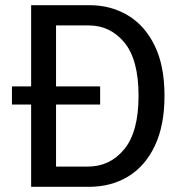

<svg xmlns="http://www.w3.org/2000/svg" viewBox="-20 -720 724 740"><path d="M100 0V-317H26V-387H100V-700H325Q407 -700 472.5 -661Q538 -622 576 -544.5Q614 -467 614 -351Q614 -236 576.5 -157.5Q539 -79 473.5 -39.5Q408 0 323 0ZM196 -78H319Q404 -78 459 -145Q514 -212 514 -351Q514 -490 459.5 -556Q405 -622 322 -622H196V-387H366V-317H196Z"/></svg>

Font: Orienta
Style: Regular
Weight: 400
Designer: Eduardo Rodriguez Tunni
Foundry: Eduardo Rodriguez Tunni
Version: Version 1.002; ttfautohint (v1.8.4.7-5d5b);gftools[0.9.23]